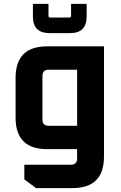

<svg xmlns="http://www.w3.org/2000/svg" viewBox="-20 -766 622 986"><path d="M60 -162V-366Q60 -528 222 -528H514V38Q514 200 352 200H165L105 155V80H344Q376 80 376 48V0H222Q60 0 60 -162ZM198 -152Q198 -120 230 -120H376V-408H230Q198 -408 198 -376ZM149 -681V-746H229V-685Q229 -676 237 -676H337Q345 -676 345 -685V-746H425V-681Q425 -596 340 -596H234Q149 -596 149 -681Z"/></svg>

Font: Oxanium ExtraLight
Style: Bold
Weight: 700
Version: Version 2.000